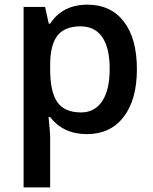

<svg xmlns="http://www.w3.org/2000/svg" viewBox="-20 -570 663 830"><path d="M356 9.8Q253.4 9.8 196.8 -64H189.9Q196.8 4.4 196.8 19V240.2H82V-540H174.8Q178.7 -524.9 190.9 -467.8H196.8Q250.5 -549.8 357.9 -549.8Q459 -549.8 515.4 -476.6Q571.8 -403.3 571.8 -271Q571.8 -138.7 514.4 -64.5Q457 9.8 356 9.8ZM328.1 -456.1Q259.8 -456.1 228.3 -416Q196.8 -376 196.8 -288.1V-271Q196.8 -172.4 228 -128.2Q259.3 -84 330.1 -84Q389.6 -84 421.9 -132.8Q454.1 -181.6 454.1 -272Q454.1 -362.8 422.1 -409.4Q390.1 -456.1 328.1 -456.1Z"/></svg>

Font: f41947593470240   
Style: Regular
Weight: 600
Foundry: Ascender Corporation
Version: Version 1.10